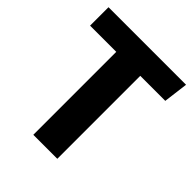

<svg xmlns="http://www.w3.org/2000/svg" viewBox="-194 -811 928 928"><g transform="rotate(45 270.0 -346.5)"><path d="M9 -693V-567H188V0H352V-567H523L539 -693Z"/></g></svg>

Font: Fira Sans
Style: Bold
Weight: 700
Designer: Carrois Corporate & Edenspiekermann AG
Foundry: Carrois Corporate GbR & Edenspiekermann AG
Version: Version 4.203